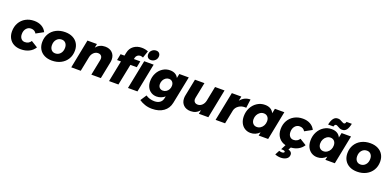

<svg xmlns="http://www.w3.org/2000/svg" viewBox="8 -1971 6918 3385"><g transform="rotate(20 3467.5 -278.0)"><path d="M25 -240Q25 -330 64.5 -399.5Q104 -469 174 -508Q244 -547 334 -547Q415 -547 474.5 -513.5Q534 -480 563 -419L427 -344Q412 -371 386.5 -385.5Q361 -400 327 -400Q274 -400 239 -359Q204 -318 204 -253Q204 -201 230.5 -169.5Q257 -138 301 -138Q375 -138 413 -199L536 -123Q498 -61 431 -27.5Q364 6 277 6Q201 6 144 -24.5Q87 -55 56 -111Q25 -167 25 -240Z M1185 -298Q1185 -209 1143.5 -140Q1102 -71 1028 -32.5Q954 6 860 6Q778 6 717 -25Q656 -56 623 -112.5Q590 -169 590 -244Q590 -333 631.5 -402Q673 -471 746.5 -509Q820 -547 915 -547Q997 -547 1058 -516Q1119 -485 1152 -429Q1185 -373 1185 -298ZM770 -252Q770 -199 798 -166.5Q826 -134 873 -134Q930 -134 967 -176Q1004 -218 1004 -285Q1004 -338 976 -370.5Q948 -403 901 -403Q844 -403 807 -361Q770 -319 770 -252Z M1848 -372Q1848 -343 1843 -320L1779 0H1601L1660 -294Q1663 -308 1663 -320Q1663 -356 1642 -376.5Q1621 -397 1584 -397Q1539 -397 1503.5 -363Q1468 -329 1457 -275L1402 0H1224L1331 -541H1509L1495 -469Q1560 -548 1663 -548Q1748 -548 1798 -499.5Q1848 -451 1848 -372Z M2218 -543 2212 -515H2332L2309 -397H2189L2109 0H1933L2012 -397H1939L1962 -515H2035L2047 -573Q2064 -658 2127 -704Q2190 -750 2277 -750Q2342 -750 2398 -726L2353 -595Q2342 -600 2327 -604Q2312 -608 2302 -608Q2272 -608 2248 -589.5Q2224 -571 2218 -543ZM2573 -541 2466 0H2288L2396 -541ZM2611 -712Q2611 -665 2577.5 -632.5Q2544 -600 2496 -600Q2461 -600 2440 -621.5Q2419 -643 2419 -678Q2419 -725 2452.5 -757.5Q2486 -790 2533 -790Q2569 -790 2590 -768.5Q2611 -747 2611 -712Z M2566 126 2641 12Q2674 36 2717 48.5Q2760 61 2803 61Q2865 61 2904.5 33Q2944 5 2955 -45L2965 -88Q2932 -60 2892.5 -45Q2853 -30 2811 -30Q2754 -30 2709 -57.5Q2664 -85 2639 -134.5Q2614 -184 2614 -247Q2614 -330 2649.5 -399Q2685 -468 2746.5 -507.5Q2808 -547 2882 -547Q2938 -547 2977.5 -525Q3017 -503 3038 -461L3055 -541H3232L3129 -28Q3107 81 3022.5 141Q2938 201 2809 201Q2738 201 2676.5 180.5Q2615 160 2566 126ZM3004 -301Q3004 -345 2979.5 -372Q2955 -399 2915 -399Q2882 -399 2854 -380Q2826 -361 2809.5 -328.5Q2793 -296 2793 -258Q2793 -216 2817 -191Q2841 -166 2881 -166Q2914 -166 2942.5 -184Q2971 -202 2987.5 -233Q3004 -264 3004 -301Z M3279 -169Q3279 -199 3284 -221L3348 -541H3526L3467 -247Q3464 -234 3464 -221Q3464 -185 3485 -164.5Q3506 -144 3543 -144Q3588 -144 3623.5 -178Q3659 -212 3670 -266L3725 -541H3903L3796 0H3618L3632 -72Q3567 7 3464 7Q3379 7 3329 -41.5Q3279 -90 3279 -169Z M4388 -548 4367 -385Q4358 -386 4341 -386Q4275 -386 4225.5 -351Q4176 -316 4162 -261L4110 0H3932L4040 -541H4218L4201 -457Q4274 -548 4388 -548Z M4377 -231Q4377 -319 4414.5 -391Q4452 -463 4517.5 -505Q4583 -547 4662 -547Q4784 -547 4830 -451L4848 -541H5025L4918 0H4740L4753 -64Q4682 7 4587 7Q4526 7 4478 -23Q4430 -53 4403.5 -107Q4377 -161 4377 -231ZM4794 -287Q4794 -338 4766.5 -368.5Q4739 -399 4693 -399Q4656 -399 4624.5 -377.5Q4593 -356 4574.5 -320Q4556 -284 4556 -242Q4556 -191 4583.5 -160.5Q4611 -130 4656 -130Q4693 -130 4725 -151Q4757 -172 4775.5 -208Q4794 -244 4794 -287Z M5453 -199 5576 -123Q5541 -66 5481.5 -33Q5422 0 5345 5L5318 52Q5353 61 5369.5 80Q5386 99 5386 124Q5386 178 5342.5 206Q5299 234 5237 234Q5181 234 5129 213L5173 129Q5198 139 5223 139Q5243 139 5256.5 132Q5270 125 5270 114Q5270 104 5255.5 97.5Q5241 91 5219 91H5195L5243 -2Q5160 -22 5112.5 -85Q5065 -148 5065 -240Q5065 -330 5104.5 -399.5Q5144 -469 5214 -508Q5284 -547 5374 -547Q5455 -547 5514.5 -513.5Q5574 -480 5603 -419L5467 -344Q5452 -371 5426.5 -385.5Q5401 -400 5367 -400Q5314 -400 5279 -359Q5244 -318 5244 -253Q5244 -201 5270.5 -169.5Q5297 -138 5341 -138Q5415 -138 5453 -199Z M5628 -231Q5628 -319 5665.5 -391Q5703 -463 5768.5 -505Q5834 -547 5913 -547Q6035 -547 6081 -451L6099 -541H6276L6169 0H5991L6004 -64Q5933 7 5838 7Q5777 7 5729 -23Q5681 -53 5654.5 -107Q5628 -161 5628 -231ZM6045 -287Q6045 -338 6017.5 -368.5Q5990 -399 5944 -399Q5907 -399 5875.5 -377.5Q5844 -356 5825.5 -320Q5807 -284 5807 -242Q5807 -191 5834.5 -160.5Q5862 -130 5907 -130Q5944 -130 5976 -151Q6008 -172 6026.5 -208Q6045 -244 6045 -287ZM6085 -598Q6062 -598 6043 -605.5Q6024 -613 6001 -627Q5998 -629 5984.5 -636Q5971 -643 5961 -643Q5933 -643 5925 -601H5824Q5840 -679 5871 -719.5Q5902 -760 5953 -760Q5976 -760 5995 -752.5Q6014 -745 6037 -731Q6065 -715 6077 -715Q6105 -715 6113 -756H6213Q6197 -677 6167 -637.5Q6137 -598 6085 -598Z M6911 -298Q6911 -209 6869.5 -140Q6828 -71 6754 -32.5Q6680 6 6586 6Q6504 6 6443 -25Q6382 -56 6349 -112.5Q6316 -169 6316 -244Q6316 -333 6357.5 -402Q6399 -471 6472.5 -509Q6546 -547 6641 -547Q6723 -547 6784 -516Q6845 -485 6878 -429Q6911 -373 6911 -298ZM6496 -252Q6496 -199 6524 -166.5Q6552 -134 6599 -134Q6656 -134 6693 -176Q6730 -218 6730 -285Q6730 -338 6702 -370.5Q6674 -403 6627 -403Q6570 -403 6533 -361Q6496 -319 6496 -252Z"/></g></svg>

Font: Gontserrat
Style: Bold Italic
Weight: 700
Italic angle: -11.3°
Designer: Julieta Ulanovsky
Foundry: Julieta Ulanovsky
Version: Version 6.001